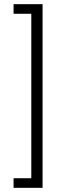

<svg xmlns="http://www.w3.org/2000/svg" viewBox="-20 -766 304 920"><path d="M45 88H130V-700H45V-746H184V134H45Z"/></svg>

Font: Niramit ExtraLight
Style: Regular
Weight: 200
Designer: Katatrad Aksorn Co.,Ltd.
Foundry: Cadson Demak Co.,Ltd.
Version: Version 1.000; ttfautohint (v1.6)